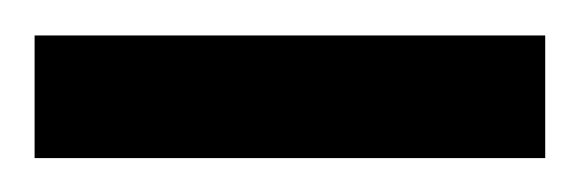

<svg xmlns="http://www.w3.org/2000/svg" viewBox="-20 -726 335 111"><path d="M295.2 -705.5V-634.6H0V-705.5Z"/></svg>

Font: Pathway Extreme 8pt Thin
Style: Regular
Weight: 100
Version: Version 1.001;gftools[0.9.26]